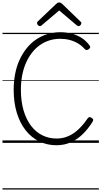

<svg xmlns="http://www.w3.org/2000/svg" viewBox="-20 -1149 815 1544"><path d="M434 19Q359 19 295.5 -12Q232 -43 186 -101.5Q140 -160 115 -242.5Q90 -325 90 -427Q90 -495 102 -556Q114 -617 137.5 -668Q161 -719 194 -760.5Q227 -802 269 -830.5Q311 -859 360.5 -874.5Q410 -890 465 -890Q511 -890 553 -879.5Q595 -869 632.5 -846.5Q670 -824 699 -785Q707 -775 705.5 -768.5Q704 -762 695 -754Q686 -747 678 -746.5Q670 -746 661 -755Q636 -783 605 -801Q574 -819 539 -828Q504 -837 464 -837Q418 -837 377 -824Q336 -811 300.5 -786Q265 -761 237 -725Q209 -689 189 -643.5Q169 -598 158.5 -543.5Q148 -489 148 -427Q148 -334 169.5 -261Q191 -188 229.5 -137.5Q268 -87 320.5 -61Q373 -35 434 -35Q478 -35 515 -48.5Q552 -62 582.5 -85Q613 -108 638.5 -137Q664 -166 684 -196Q691 -206 699 -207Q707 -208 717 -201Q729 -193 729.5 -186Q730 -179 724 -169Q691 -116 648 -73Q605 -30 551.5 -5.5Q498 19 434 19ZM300 -939Q293 -939 285.5 -946.5Q278 -954 278 -962Q278 -965 278.5 -968.5Q279 -972 283 -976L431 -1117Q436 -1122 441.5 -1125.5Q447 -1129 456 -1129Q465 -1129 470 -1125.5Q475 -1122 481 -1117L629 -974Q633 -971 633.5 -968Q634 -965 634 -962Q634 -954 627 -946.5Q620 -939 612 -939Q607 -939 603.5 -941Q600 -943 595 -947L456 -1065L317 -947Q313 -943 309 -941Q305 -939 300 -939ZM0 365H775V375H0ZM0 -20H775V0H0ZM0 -505H775V-500H0ZM0 -885H775V-875H0Z"/></svg>

Font: Playwrite AT Guides
Style: Regular
Weight: 400
Designer: Veronika Burian, José Scaglione
Foundry: TypeTogether
Version: Version 1.003